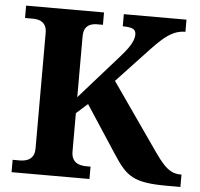

<svg xmlns="http://www.w3.org/2000/svg" viewBox="-51 -767 855 820"><g transform="rotate(5 376.0 -357.0)"><path d="M28.1 0V-53H58.5Q75.9 -53 90 -58.1Q104.2 -63.2 112.8 -75.7Q121.4 -88.1 121.4 -110.2V-605.2Q121.4 -626.5 113.4 -638.6Q105.4 -650.8 92.1 -655.9Q78.8 -661 62 -661H28.1V-714H362.1V-661H336.9Q320.7 -661 307.8 -655.7Q294.9 -650.4 287.3 -638Q279.8 -625.6 279.8 -602.9V-343.5L444.5 -529.5Q465.9 -553.3 478.6 -571Q491.2 -588.7 497.4 -603.8Q503.5 -618.8 503.5 -632.4Q503.5 -648.9 490.7 -655.4Q477.8 -662 447 -662V-714H715.6V-662Q688.5 -662 664.8 -650.8Q641.1 -639.6 618.5 -619.7Q596 -599.9 571.7 -573.8L434.2 -427L636 -137.7Q657.3 -107 674.7 -88.4Q692.1 -69.9 709.5 -61.4Q726.8 -53 747.7 -53H752V0H691.7Q639.4 0 604.6 -5.5Q569.8 -10.9 545.6 -23.8Q521.5 -36.7 502.4 -58.6Q483.3 -80.4 462 -113.8L328.3 -318.4L279.8 -275V-111.1Q279.8 -89.4 288.2 -76.5Q296.6 -63.6 311.3 -58.3Q325.9 -53 342.7 -53H362.1V0Z"/></g></svg>

Font: Noto Serif Lao
Style: Regular
Weight: 400
Designer: Monotype Design Team
Foundry: Monotype Imaging Inc.
Version: Version 2.003